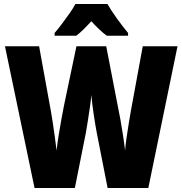

<svg xmlns="http://www.w3.org/2000/svg" viewBox="-20 -947 919 967"><path d="M874 -714 727 0H522L467 -280Q460 -317 452 -370.5Q444 -424 440 -469Q438 -443 433 -408Q428 -373 422.5 -339Q417 -305 413 -281L357 0H154L5 -714H177L236 -389Q240 -367 245.5 -331.5Q251 -296 256 -258Q261 -220 265 -189Q269 -227 276 -269.5Q283 -312 290 -350.5Q297 -389 302 -414L365 -714H515L573 -414Q579 -387 586 -347.5Q593 -308 599.5 -266Q606 -224 610 -189Q612 -216 617 -251Q622 -286 628 -322.5Q634 -359 639 -388L699 -714ZM521 -927Q540 -894 568 -855Q596 -816 625 -781V-767H518Q500 -780 481 -798Q462 -816 440 -840Q417 -815 398.5 -797Q380 -779 364 -767H255V-781Q270 -798 290.5 -825Q311 -852 330.5 -880Q350 -908 360 -927Z"/></svg>

Font: Noto Sans Myanmar UI Condensed Black
Style: Regular
Weight: 900
Width: 3
Designer: Monotype Design Team
Foundry: Monotype Imaging Inc.
Version: Version 2.103; ttfautohint (v1.8.4.7-5d5b)